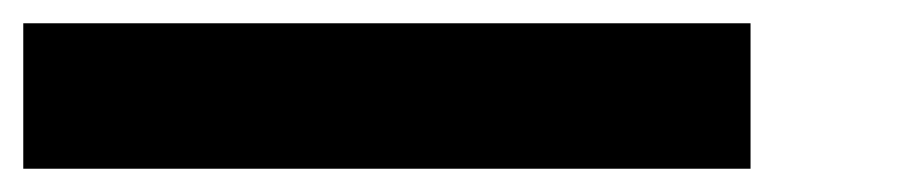

<svg xmlns="http://www.w3.org/2000/svg" viewBox="-20 -645 790 165"><path d="M0 -500H625V-625H0Z"/></svg>

Font: Faithful 32x
Style: Bold
Weight: 400
Foundry: Faithful Resource Pack
Version: Version 1.0; January 27, 2023